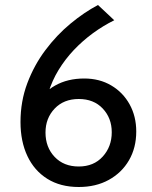

<svg xmlns="http://www.w3.org/2000/svg" viewBox="-20 -734 608 768"><path d="M295 14Q221.5 14 169.2 -18.8Q117 -51.5 89.5 -110Q62 -168.5 62 -246Q62 -328.5 89.2 -401Q116.5 -473.5 161.8 -533.8Q207 -594 262 -639.5Q317 -685 372 -714L437 -653Q392.5 -631 351.2 -600.8Q310 -570.5 275.2 -533.8Q240.5 -497 214.2 -454Q188 -411 173.5 -362.8Q159 -314.5 159 -262L127 -316Q151 -364 200.8 -392Q250.5 -420 317 -420Q378 -420 425 -392.2Q472 -364.5 498.5 -316.5Q525 -268.5 525 -208Q525 -143 496 -93Q467 -43 415.2 -14.5Q363.5 14 295 14ZM295 -68Q355 -68 391 -107.8Q427 -147.5 427 -205Q427 -261.5 391 -299.8Q355 -338 295 -338Q235 -338 198.5 -299.5Q162 -261 162 -204Q162 -145 198.5 -106.5Q235 -68 295 -68Z"/></svg>

Font: Cabin Resolve
Style: Regular-Resolve
Weight: 400
Designer: Pablo Impallari
Foundry: Pablo Impallari. http://www.impallari.com Igino Marini. http://www.ikern.com
Version: Version 3.001